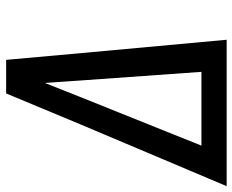

<svg xmlns="http://www.w3.org/2000/svg" viewBox="-88 -688 775 640"><g transform="rotate(-90 300.0 -367.5)"><path d="M0 0 207 -490 309 -735H421L443 -490L488 0ZM135 -84H381L352 -490Q350 -519 348 -548Q346 -577 344 -606Q332 -577 321 -548Q310 -519 298 -490Z"/></g></svg>

Font: Iosevka Custom Medium Oblique
Style: Regular
Weight: 500
Italic angle: -9°
Designer: Belleve Invis
Foundry: Belleve Invis
Version: Version 27.0.1